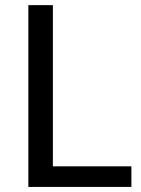

<svg xmlns="http://www.w3.org/2000/svg" viewBox="-20 -737 554 757"><path d="M498 -81.1Q498 -61.5 498 0Q396.5 0 91.8 0Q91.8 -67.4 91.8 -268.6Q91.8 -380.9 91.8 -716.8Q115.2 -716.8 188.5 -716.8Q188.5 -557.6 188.5 -81.1Q265.6 -81.1 498 -81.1Z"/></svg>

Font: Lato
Style: Regular
Weight: 400
Designer: Lukasz Dziedzic with Adam Twardoch and Botio Nikoltchev
Version: Version 2.015; 2015-08-06; http://www.latofonts.com/